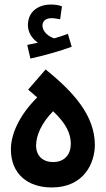

<svg xmlns="http://www.w3.org/2000/svg" viewBox="-20 -823 468 846"><path d="M114 -565C174 -578 248 -599 296 -617L279 -674C261 -667 241 -660 219 -654C196 -661 167 -682 167 -711C167 -730 182 -743 207 -743C220 -743 233 -740 245 -738L253 -795C239 -801 220 -803 204 -803C151 -803 103 -774 103 -712C103 -679 123 -651 147 -635C134 -632 120 -629 100 -625ZM208 3C352 3 398 -107 398 -185C397 -311 311 -412 181 -517L104 -428L144 -394C61 -311 28 -228 28 -165C28 -56 103 3 208 3ZM214 -109C169 -109 139 -136 139 -182C139 -226 163 -281 214 -333C274 -276 292 -232 292 -189C292 -144 266 -109 214 -109Z"/></svg>

Font: Noto Sans Arabic SemCond SemBd
Style: Regular
Weight: 600
Width: 4
Designer: Monotype Design Team, Nadine Chahine, Nizar Qandah and Khaled Hosny
Foundry: Monotype Imaging Inc.
Version: Version 2.012